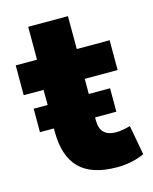

<svg xmlns="http://www.w3.org/2000/svg" viewBox="-101 -705 625 784"><g transform="rotate(-15 211.5 -313.0)"><path d="M297 11Q190 11 139 -40.5Q88 -92 88 -194V-372H4V-498H94V-637H262V-498H401V-372H262V-197Q262 -161 279.5 -144.5Q297 -128 330 -128Q344 -128 360 -131Q376 -134 390 -138L413 -13Q387 -1 358 5Q329 11 297 11ZM29 -209V-308H352V-209Z"/></g></svg>

Font: Nunito Sans 10pt SemiCondensed Black
Style: Regular
Weight: 900
Width: 4
Designer: Vernon Adams
Foundry: Vernon Adams
Version: Version 3.101;gftools[0.9.27]